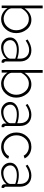

<svg xmlns="http://www.w3.org/2000/svg" viewBox="1300 -2070 780 3420"><g transform="rotate(90 1690.0 -360.0)"><path d="M321 10Q261 10 208 -21.5Q155 -53 124 -104V0H78V-730H128V-407Q211 -529 332 -529Q438 -529 504 -447Q570 -365 570 -258Q570 -149 497.5 -69.5Q425 10 321 10ZM311 -35Q400 -35 459.5 -103Q519 -171 519 -258Q519 -349 462.5 -416.5Q406 -484 320 -484Q258 -484 207.5 -445Q157 -406 128 -346V-174Q134 -119 193.5 -77Q253 -35 311 -35Z M818 10Q746 10 696.5 -36.5Q647 -83 647 -151Q647 -219 707.5 -262Q768 -305 864 -305Q951 -305 1025 -277V-328Q1025 -402 983 -445.5Q941 -489 869 -489Q792 -489 702 -427L683 -461Q783 -529 873 -529Q967 -529 1021 -474Q1075 -419 1075 -324V-70Q1075 -45 1097 -45V0Q1085 2 1077 2Q1058 2 1045.5 -11.5Q1033 -25 1031 -44V-87Q995 -41 939 -15.5Q883 10 818 10ZM828 -30Q885 -30 933.5 -52Q982 -74 1009 -110Q1025 -131 1025 -150V-242Q950 -270 869 -270Q792 -270 743.5 -238Q695 -206 695 -154Q695 -102 733.5 -66Q772 -30 828 -30Z M1470 10Q1410 10 1357 -21.5Q1304 -53 1273 -104V0H1227V-730H1277V-407Q1360 -529 1481 -529Q1587 -529 1653 -447Q1719 -365 1719 -258Q1719 -149 1646.5 -69.5Q1574 10 1470 10ZM1460 -35Q1549 -35 1608.5 -103Q1668 -171 1668 -258Q1668 -349 1611.5 -416.5Q1555 -484 1469 -484Q1407 -484 1356.5 -445Q1306 -406 1277 -346V-174Q1283 -119 1342.5 -77Q1402 -35 1460 -35Z M1967 10Q1895 10 1845.5 -36.5Q1796 -83 1796 -151Q1796 -219 1856.5 -262Q1917 -305 2013 -305Q2100 -305 2174 -277V-328Q2174 -402 2132 -445.5Q2090 -489 2018 -489Q1941 -489 1851 -427L1832 -461Q1932 -529 2022 -529Q2116 -529 2170 -474Q2224 -419 2224 -324V-70Q2224 -45 2246 -45V0Q2234 2 2226 2Q2207 2 2194.5 -11.5Q2182 -25 2180 -44V-87Q2144 -41 2088 -15.5Q2032 10 1967 10ZM1977 -30Q2034 -30 2082.5 -52Q2131 -74 2158 -110Q2174 -131 2174 -150V-242Q2099 -270 2018 -270Q1941 -270 1892.5 -238Q1844 -206 1844 -154Q1844 -102 1882.5 -66Q1921 -30 1977 -30Z M2596 -529Q2666 -529 2720.5 -497Q2775 -465 2802 -408L2753 -392Q2730 -435 2687.5 -459.5Q2645 -484 2594 -484Q2508 -484 2449 -420Q2390 -356 2390 -262Q2390 -168 2450.5 -101.5Q2511 -35 2595 -35Q2649 -35 2698 -64Q2747 -93 2759 -131L2808 -117Q2788 -62 2728.5 -26Q2669 10 2597 10Q2489 10 2414.5 -70Q2340 -150 2340 -262Q2340 -374 2412.5 -451.5Q2485 -529 2596 -529Z M3049 10Q2977 10 2927.5 -36.5Q2878 -83 2878 -151Q2878 -219 2938.5 -262Q2999 -305 3095 -305Q3182 -305 3256 -277V-328Q3256 -402 3214 -445.5Q3172 -489 3100 -489Q3023 -489 2933 -427L2914 -461Q3014 -529 3104 -529Q3198 -529 3252 -474Q3306 -419 3306 -324V-70Q3306 -45 3328 -45V0Q3316 2 3308 2Q3289 2 3276.5 -11.5Q3264 -25 3262 -44V-87Q3226 -41 3170 -15.5Q3114 10 3049 10ZM3059 -30Q3116 -30 3164.5 -52Q3213 -74 3240 -110Q3256 -131 3256 -150V-242Q3181 -270 3100 -270Q3023 -270 2974.5 -238Q2926 -206 2926 -154Q2926 -102 2964.5 -66Q3003 -30 3059 -30Z"/></g></svg>

Font: Raleway
Style: Light
Weight: 300
Designer: Matt McInerney, Pablo Impallari, Rodrigo Fuenzalida
Foundry: Matt McInerney, Pablo Impallari, Rodrigo Fuenzalida
Version: Version 3.000